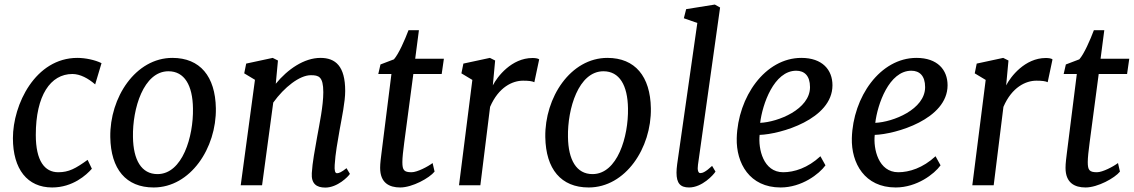

<svg xmlns="http://www.w3.org/2000/svg" viewBox="-20 -826 5056 856"><path d="M212.4 9.8C304.7 9.8 365.7 -46.4 389.6 -73.7L370.6 -113.3C316.9 -74.7 287.1 -58.1 239.7 -58.1C179.2 -58.1 139.6 -108.4 139.6 -224.6C139.6 -400.4 205.1 -496.1 302.7 -496.1C337.9 -496.1 374 -476.1 404.3 -449.7L432.6 -544.4C404.8 -558.6 360.4 -567.9 325.2 -567.9C137.2 -567.9 37.6 -359.9 37.6 -210C37.6 -71.8 102.1 9.8 212.4 9.8Z M471.7 -214.4C474.1 -72.3 541.5 9.8 665 9.8C829.1 9.8 945.3 -166 942.4 -343.3C939.9 -485.4 872.1 -567.9 748.5 -567.9C584.5 -567.9 468.8 -391.6 471.7 -214.4ZM682.1 -49.8C610.8 -49.8 574.2 -112.3 572.8 -215.3C570.3 -340.8 619.6 -508.3 731 -508.3C802.2 -508.3 838.9 -445.8 840.3 -342.8C842.8 -217.3 793.5 -49.8 682.1 -49.8Z M1053.2 0H1148.4L1198.2 -368.7C1247.6 -437.5 1315.9 -490.7 1365.7 -490.7C1400.4 -490.7 1421.4 -485.4 1421.4 -415C1421.4 -354 1404.3 -273.4 1394 -216.3C1384.3 -161.6 1372.6 -100.1 1370.1 -54.2C1367.2 -6.8 1391.1 10.3 1430.2 10.3C1484.4 10.3 1532.7 -38.6 1540 -50.8L1524.9 -76.2C1502.4 -58.1 1490.7 -53.7 1482.4 -53.7C1473.1 -53.7 1470.7 -67.4 1472.2 -90.8C1475.1 -141.1 1485.4 -196.8 1494.1 -246.6C1503.9 -301.3 1519 -371.6 1519 -420.4C1519 -530.8 1476.1 -567.9 1408.7 -567.9C1335.9 -567.9 1262.2 -517.1 1209.5 -452.6L1219.2 -556.2L1195.8 -567.9L1077.6 -542.5L1068.8 -499L1116.7 -470.2Z M1674.8 -77.6C1674.8 -10.7 1715.3 9.8 1764.2 9.8C1818.4 9.8 1894.5 -32.2 1917.5 -61L1908.7 -99.1C1888.2 -83.5 1840.3 -58.1 1814.9 -58.1C1781.2 -58.1 1773.9 -67.4 1773.9 -103.5C1773.9 -122.6 1777.3 -153.8 1782.2 -190.4L1822.8 -496.1H1949.2L1959 -564H1831.1L1847.7 -691.4H1801.3C1784.7 -647.5 1757.8 -585.9 1736.3 -561.5L1676.3 -538.6L1666.5 -496.1H1725.1L1680.7 -142.6C1674.3 -93.8 1674.8 -83 1674.8 -77.6Z M2026.4 0H2121.6L2165 -349.6C2203.1 -438 2265.1 -466.3 2312 -466.3C2335.9 -466.3 2352.5 -464.4 2362.3 -459.5L2383.8 -561C2378.4 -566.4 2363.8 -567.4 2354 -567.4C2260.7 -567.4 2196.8 -483.9 2177.2 -445.3L2187.5 -556.2L2164.1 -567.9L2045.9 -542.5L2037.1 -499L2085.9 -469.7Z M2411.1 -214.4C2413.6 -72.3 2481 9.8 2604.5 9.8C2768.6 9.8 2884.8 -166 2881.8 -343.3C2879.4 -485.4 2811.5 -567.9 2688 -567.9C2523.9 -567.9 2408.2 -391.6 2411.1 -214.4ZM2621.6 -49.8C2550.3 -49.8 2513.7 -112.3 2512.2 -215.3C2509.8 -340.8 2559.1 -508.3 2670.4 -508.3C2741.7 -508.3 2778.3 -445.8 2779.8 -342.8C2782.2 -217.3 2732.9 -49.8 2621.6 -49.8Z M2996.1 -56.2C2996.1 -8.8 3013.2 9.8 3052.2 9.8C3110.4 9.8 3161.6 -46.9 3169.9 -61L3154.8 -86.4C3125.5 -59.1 3111.8 -54.2 3102.1 -54.2C3092.8 -54.2 3088.4 -67.9 3091.8 -91.3L3190.4 -792.5L3167 -805.7L3039.1 -785.2L3028.8 -744.6L3088.9 -723.6L2999 -93.8C2997.1 -81.5 2996.1 -64.9 2996.1 -56.2Z M3264.6 -210C3261.7 -98.6 3321.8 9.8 3460 9.8C3554.7 9.8 3632.3 -50.3 3660.2 -88.9L3637.7 -129.4C3581.5 -77.1 3520.5 -58.1 3471.7 -58.1C3382.8 -58.1 3359.9 -162.6 3366.7 -224.6C3459.5 -227.5 3691.4 -294.4 3691.4 -445.8C3691.4 -514.6 3646.5 -567.9 3552.7 -567.9C3391.1 -567.9 3269.5 -394 3264.6 -210ZM3369.1 -278.3C3378.9 -360.4 3430.2 -510.7 3529.8 -510.7C3565.9 -510.7 3591.3 -488.8 3591.3 -437.5C3591.3 -338.4 3448.2 -281.7 3369.1 -278.3Z M3777.8 -210C3774.9 -98.6 3835 9.8 3973.1 9.8C4067.9 9.8 4145.5 -50.3 4173.3 -88.9L4150.9 -129.4C4094.7 -77.1 4033.7 -58.1 3984.9 -58.1C3896 -58.1 3873 -162.6 3879.9 -224.6C3972.7 -227.5 4204.6 -294.4 4204.6 -445.8C4204.6 -514.6 4159.7 -567.9 4065.9 -567.9C3904.3 -567.9 3782.7 -394 3777.8 -210ZM3882.3 -278.3C3892.1 -360.4 3943.4 -510.7 4043 -510.7C4079.1 -510.7 4104.5 -488.8 4104.5 -437.5C4104.5 -338.4 3961.4 -281.7 3882.3 -278.3Z M4314.9 0H4410.2L4453.6 -349.6C4491.7 -438 4553.7 -466.3 4600.6 -466.3C4624.5 -466.3 4641.1 -464.4 4650.9 -459.5L4672.4 -561C4667 -566.4 4652.3 -567.4 4642.6 -567.4C4549.3 -567.4 4485.4 -483.9 4465.8 -445.3L4476.1 -556.2L4452.6 -567.9L4334.5 -542.5L4325.7 -499L4374.5 -469.7Z M4730.5 -77.6C4730.5 -10.7 4771 9.8 4819.8 9.8C4874 9.8 4950.2 -32.2 4973.1 -61L4964.4 -99.1C4943.8 -83.5 4896 -58.1 4870.6 -58.1C4836.9 -58.1 4829.6 -67.4 4829.6 -103.5C4829.6 -122.6 4833 -153.8 4837.9 -190.4L4878.4 -496.1H5004.9L5014.6 -564H4886.7L4903.3 -691.4H4856.9C4840.3 -647.5 4813.5 -585.9 4792 -561.5L4731.9 -538.6L4722.2 -496.1H4780.8L4736.3 -142.6C4730 -93.8 4730.5 -83 4730.5 -77.6Z"/></svg>

Font: Merriweather
Style: Italic
Weight: 400
Italic angle: -7.5°
Designer: Eben Sorkin
Foundry: Eben Sorkin
Version: Version 1.001